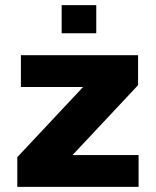

<svg xmlns="http://www.w3.org/2000/svg" viewBox="-20 -724 605 744"><path d="M47 0V-115L302 -387H61V-510H515V-394L261 -123H517V0ZM219 -595V-704H353V-595Z"/></svg>

Font: Saira SemiExpanded
Style: Bold
Weight: 700
Width: 6
Designer: Hector Gatti with collaboration of the Omnibus-Type team
Foundry: Omnibus-Type
Version: Version 1.101